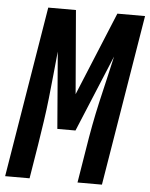

<svg xmlns="http://www.w3.org/2000/svg" viewBox="-67 -779 642 822"><g transform="rotate(5 254.5 -367.5)"><path d="M-14 0 107 -735H226L256 -376L404 -735H523L402 0H297L321 -147Q329 -198 338.5 -248.5Q348 -299 359.5 -349.5Q371 -400 383 -450.5Q395 -501 406 -551L269 -221H191L164 -551Q159 -501 154 -450.5Q149 -400 143.5 -349.5Q138 -299 130.5 -248.5Q123 -198 115 -147L91 0Z"/></g></svg>

Font: Iosevka
Style: Bold Italic
Weight: 700
Italic angle: -9°
Monospace: yes
Designer: Belleve Invis
Foundry: Belleve Invis
Version: Version 32.5.0; ttfautohint (v1.8.4)